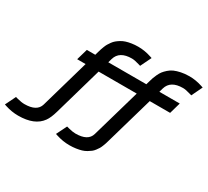

<svg xmlns="http://www.w3.org/2000/svg" viewBox="-329 -986 1660 1534"><g transform="rotate(30 500.5 -219.5)"><path d="M285.6 -501Q290.5 -518.1 293.7 -528.3Q296.9 -538.6 304 -556.6Q311 -574.7 317.9 -586.4Q324.7 -598.1 336.4 -614.3Q348.1 -630.4 361.1 -641.1Q374 -651.9 392.8 -663.6Q411.6 -675.3 433.1 -682.1Q454.6 -689 482.9 -693.4Q511.2 -697.8 543.5 -697.8Q603.5 -697.8 663.6 -677.7L679.7 -672.4L631.3 -572.8L612.8 -578.1Q571.3 -590.8 545.9 -590.8Q431.6 -590.8 407.2 -506.3L397 -470.2H748L756.8 -501Q763.2 -522.9 767.6 -536.4Q772 -549.8 782.7 -573Q793.5 -596.2 804.9 -611.1Q816.4 -626 836.4 -644Q856.4 -662.1 880.4 -672.6Q904.3 -683.1 939 -690.4Q973.6 -697.8 1015.1 -697.8Q1075.2 -697.8 1135.3 -677.7L1150.9 -672.4L1103 -572.8L1084.5 -578.1Q1043 -590.8 1017.6 -590.8Q902.8 -590.8 878.4 -506.3L868.2 -470.2H1056.2L1026.9 -367.2H838.9L711.4 76.2Q707 91.8 703.9 101.3Q700.7 110.8 694.1 127.7Q687.5 144.5 680.9 155.5Q674.3 166.5 662.8 181.6Q651.4 196.8 638.7 206.5Q626 216.3 607.4 227.3Q588.9 238.3 567.6 244.6Q546.4 251 518.1 255.1Q489.7 259.3 457.5 259.3Q397.5 259.3 337.4 239.7L321.3 234.4L368.7 138.7L387.2 143.6Q427.2 154.3 454.1 154.3Q569.3 154.3 590.3 79.6L718.8 -367.2H367.2L240.2 76.2Q222.2 139.6 198.7 172.4Q137.2 259.3 -14.2 259.3Q-74.2 259.3 -134.3 239.7L-149.9 234.4L-103 138.7L-84.5 143.6Q-44.4 154.3 -17.1 154.3Q98.1 154.3 119.1 79.6L247.1 -367.2H169.4L199.2 -470.2H276.9Z"/></g></svg>

Font: Cantarell
Style: Bold Italic
Weight: 700
Italic angle: -16°
Designer: Dave Crossland
Version: Version 1.004